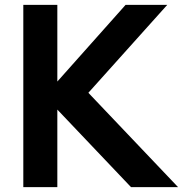

<svg xmlns="http://www.w3.org/2000/svg" viewBox="-20 -770 753 790"><path d="M75.9 -750H215.9V-434.5L496.8 -750H668.2L343.6 -388.2L712.7 0H519.1L215.9 -319.1V0H75.9Z"/></svg>

Font: Spartan MB
Style: Bold
Weight: 700
Designer: Matt Bailey, Mirko Velimirovic
Foundry: Matt Bailey
Version: Version 1.005